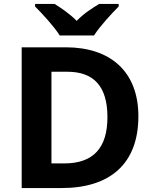

<svg xmlns="http://www.w3.org/2000/svg" viewBox="-20 -954 780 974"><path d="M283 -774H457C485 -819 546 -885 582 -921V-934H483C448 -913 403 -884 369 -848C334 -884 292 -912 257 -934H158V-921C195 -884 255 -819 283 -774ZM682 -364C682 -593 538 -714 314 -714H90V0H292C538 0 682 -123 682 -364ZM525 -360C525 -204 454 -125 306 -125H241V-590H322C454 -590 525 -518 525 -360Z"/></svg>

Font: Noto Sans Arabic UI
Style: Bold
Weight: 700
Designer: Monotype Design Team, Nadine Chahine and Nizar Qandah
Foundry: Monotype Imaging Inc.
Version: Version 2.010